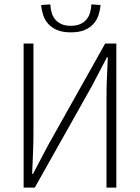

<svg xmlns="http://www.w3.org/2000/svg" viewBox="-20 -858 640 878"><path d="M88 0V-659H133V-255Q133 -207 131 -159Q129 -111 127 -63H131L200 -194L461 -659H512V0H467V-409Q467 -457 469 -502.5Q471 -548 473 -596H469L400 -464L139 0ZM304 -710Q266 -710 240.5 -721Q215 -732 199.5 -750Q184 -768 177 -790.5Q170 -813 168 -835L210 -838Q211 -819 216 -801Q221 -783 232 -769.5Q243 -756 260.5 -748Q278 -740 304 -740Q329 -740 347 -748Q365 -756 376 -769.5Q387 -783 392 -801Q397 -819 398 -838L440 -835Q438 -813 431 -790.5Q424 -768 408.5 -750Q393 -732 367.5 -721Q342 -710 304 -710Z"/></svg>

Font: Source Code Pro Light
Style: Regular
Weight: 300
Monospace: yes
Designer: Paul D. Hunt, Teo Tuominen
Foundry: Adobe Systems Incorporated
Version: Version 2.030;PS 1.000;hotconv 16.6.51;makeotf.lib2.5.65220